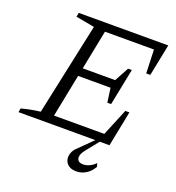

<svg xmlns="http://www.w3.org/2000/svg" viewBox="-151 -774 1011 1101"><g transform="rotate(20 354.5 -223.5)"><path d="M11 0 15 -24Q45 -32 74 -37.5Q103 -43 130 -46L250 -607L136 -628L141 -653H687L648 -459H623L618 -603H319L271 -362H469L516 -449H539L494 -225H471L459 -312H261L209 -51H516L584 -216H609L566 0ZM438 206Q409 206 391.5 194Q374 182 368.5 162.5Q363 143 370.5 120.5Q378 98 400 79L499 -19H522L442 81Q419 111 424.5 133Q430 155 461 155Q480 155 499.5 146Q519 137 535 120L541 141Q524 172 496.5 189Q469 206 438 206Z"/></g></svg>

Font: Piazzolla Thin Light
Style: Italic
Weight: 300
Italic angle: -11.3°
Version: Version 2.005